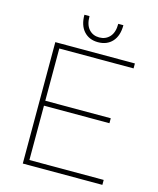

<svg xmlns="http://www.w3.org/2000/svg" viewBox="-127 -962 863 1051"><g transform="rotate(15 304.5 -437.0)"><path d="M104 -688H555V-660H134V-364H505V-336H134V-28H555V0H104ZM329 -748Q279 -748 249 -781Q219 -814 219 -874H248Q248 -825 270.5 -800Q293 -775 329 -775Q365 -775 388 -800Q411 -825 411 -874H440Q440 -814 410 -781Q380 -748 329 -748Z"/></g></svg>

Font: Roundo ExtraLight
Style: Regular
Weight: 250
Designer: Namrata Goyal (Gurmukhi), Shiva Nallaperumal (Latin)
Foundry: Indian Type Foundry
Version: Version 1.000;PS 1.0;hotconv 1.0.88;makeotf.lib2.5.647800